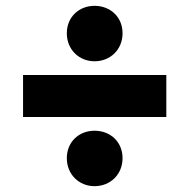

<svg xmlns="http://www.w3.org/2000/svg" viewBox="-20 -679 649 658"><path d="M550 -278V-422H59V-278ZM304 -41C358 -41 400 -81 400 -137C400 -193 358 -231 304 -231C251 -231 209 -193 209 -137C209 -81 251 -41 304 -41ZM304 -469C358 -469 400 -509 400 -565C400 -621 358 -659 304 -659C251 -659 209 -621 209 -565C209 -509 251 -469 304 -469Z"/></svg>

Font: Montserrat-Alt1 ExtBd
Style: Regular
Weight: 800
Designer: Differentunic
Foundry: Differentunic
Version: Version 7.222